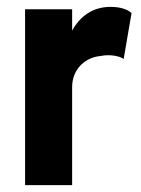

<svg xmlns="http://www.w3.org/2000/svg" viewBox="-20 -540 411 559"><path d="M53 -1H190V-286C190 -339 228 -373 273 -377C301 -383 331 -376 340 -368L363 -502C353 -511 334 -520 302 -520C249 -520 213 -492 190 -451V-513H53Z"/></svg>

Font: Vanilla Cream ExtraBold
Style: Regular
Weight: 800
Designer: Jeremy Tribby, Jinavaṁso
Foundry: Tribby Type
Version: Version 1.422;Glyphs 3.1.2 (3151)